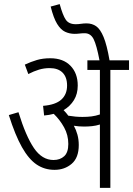

<svg xmlns="http://www.w3.org/2000/svg" viewBox="-20 -916 649 936"><path d="M364 -209Q364 -147 329.5 -117.5Q295 -88 246 -88Q197 -88 158.5 -114Q120 -140 87 -198.5Q54 -257 23 -355L70 -369Q106 -252 145.5 -194Q185 -136 241 -136Q273 -136 293 -154.5Q313 -173 313 -214Q313 -258 292.5 -295Q272 -332 242 -361Q220 -355 195 -353L190 -400Q251 -405 279 -430.5Q307 -456 307 -499Q307 -540 285 -562Q263 -584 222 -584Q195 -584 170 -576.5Q145 -569 118 -555L101 -601Q131 -615 160 -623.5Q189 -632 225 -632Q288 -632 323.5 -595.5Q359 -559 359 -499Q359 -458 340.5 -428Q322 -398 290 -379Q303 -366 313 -352Q331 -349 348 -347.5Q365 -346 382 -346Q406 -346 426 -348.5Q446 -351 467 -358V-575H406V-622H465Q451 -696 436.5 -725Q422 -754 393 -754Q380 -754 368 -752.5Q356 -751 344 -751Q319 -751 297.5 -761Q276 -771 258.5 -799.5Q241 -828 227 -884L271 -896Q286 -841 301 -819.5Q316 -798 349 -798Q362 -798 375 -800Q388 -802 402 -802Q429 -802 449 -788Q469 -774 485 -735.5Q501 -697 514 -622H609V-575H518V0H467V-309Q448 -303 428.5 -301Q409 -299 390 -299Q364 -299 340 -303Q351 -283 357.5 -259.5Q364 -236 364 -209Z"/></svg>

Font: Noto Sans Condensed Light
Style: Regular
Weight: 300
Width: 3
Designer: Monotype Design Team
Foundry: Monotype Imaging Inc.
Version: Version 2.013; ttfautohint (v1.8.4.7-5d5b)